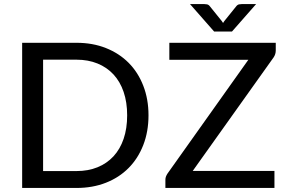

<svg xmlns="http://www.w3.org/2000/svg" viewBox="-20 -929 1414 949"><path d="M89.5 0ZM714 -359Q714 -278.5 688.2 -212.2Q662.5 -146 615.8 -98.8Q569 -51.5 503.5 -25.8Q438 0 358.5 0H89.5V-717.5H358.5Q438 -717.5 503.5 -691.5Q569 -665.5 615.8 -618.5Q662.5 -571.5 688.2 -505.2Q714 -439 714 -359ZM608.5 -359Q608.5 -423.5 591 -474.8Q573.5 -526 540.8 -561.2Q508 -596.5 461.8 -615.2Q415.5 -634 358.5 -634H193V-83.5H358.5Q415.5 -83.5 461.8 -102.2Q508 -121 540.8 -156.2Q573.5 -191.5 591 -242.8Q608.5 -294 608.5 -359ZM1343 -717.5V-679.5Q1343 -661 1332.5 -645.5L932.5 -84H1336.5V0H797.5V-40.5Q797.5 -49 800.2 -56.2Q803 -63.5 807.5 -70.5L1207.5 -633.5H817V-717.5ZM919 -909H988Q994.5 -909 1003 -907.5Q1011.5 -906 1018 -897L1076.5 -824.5Q1079.5 -819 1082.5 -815.5L1088.5 -824.5L1146.5 -896.5Q1153.5 -906 1162 -907.5Q1170.5 -909 1177 -909H1246L1126.5 -773H1038.5Z"/></svg>

Font: Lato Medium
Style: Regular
Weight: 500
Designer: Lukasz Dziedzic
Foundry: tyPoland Lukasz Dziedzic
Version: Version 2.006; 2014-01-15